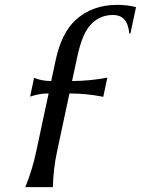

<svg xmlns="http://www.w3.org/2000/svg" viewBox="-20 -767 578 787"><path d="M84 0Q112.8 -72.3 127.9 -143.6L179.2 -383.8H174.3Q141.6 -383.8 103.5 -371.1L119.6 -447.8Q152.3 -435.1 185.1 -435.1H189.9L208 -519.5Q231.9 -632.3 290.5 -685.5Q358.4 -747.1 460.4 -747.1Q501.5 -747.1 537.6 -737.8L514.6 -629.9H509.8Q503.4 -705.6 442.9 -705.6Q386.7 -705.6 349.1 -663.1Q316.4 -626 296.9 -534.7L275.4 -435.1H280.3Q346.7 -435.1 419.9 -448.7L403.3 -370.1Q335.4 -383.8 269.5 -383.8H264.6L213.4 -143.6Q198.2 -72.3 196.8 0Z"/></svg>

Font: Classica
Style: Book Oblique
Weight: 400
Italic angle: -12°
Designer: Wojciech Kalinowski "wmk69" (wmk69@o2.pl)
Foundry: Wojciech Kalinowski "wmk69" (wmk69@o2.pl)
Version: Version 2.1.1; 2021-05-14